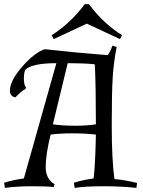

<svg xmlns="http://www.w3.org/2000/svg" viewBox="-74 -905 693 933"><path d="M509 -715 348 -790 187 -715 177 -734Q269 -792 338 -885H358Q427 -792 519 -734ZM482 -35Q535 -30 592 -16L589 8Q515 0 428.5 0Q342 0 289 8L285 -17Q330 -31 381 -38Q389 -104 392 -251Q340 -257 277.5 -257Q215 -257 172 -251Q148 -153 148 -94Q148 -35 191 -10L187 4Q156 0 82.5 0Q9 0 -50 8L-54 -17Q-9 -31 42 -38L200 -598Q82 -598 49 -566Q42 -552 42 -522Q42 -492 52 -481L51 -474Q26 -459 1 -432Q-11 -433 -18.5 -442Q-26 -451 -26 -463Q-26 -512 33 -580Q92 -648 143 -666Q294 -649 449 -637Q463 -655 472 -683L493 -677Q479 -607 474 -533Q469 -459 469 -295Q469 -131 482 -35ZM183 -301Q228 -294 289.5 -294Q351 -294 392 -301Q392 -478 387 -590L384 -593Q332 -598 255 -598Z"/></svg>

Font: Almendra SC
Style: Regular
Weight: 400
Designer: Ana Sanfelippo
Foundry: Ana Sanfelippo
Version: Version 1.003